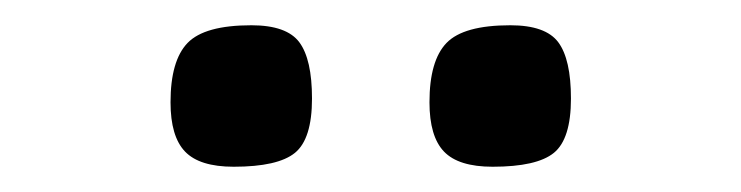

<svg xmlns="http://www.w3.org/2000/svg" viewBox="-20 -722 587 152"><path d="M227 -644Q227 -612 213.5 -601Q200 -590 165 -590Q138 -590 126.5 -602Q115 -614 115 -641Q115 -674 128.5 -688Q142 -702 179 -702Q207 -702 217 -688.5Q227 -675 227 -644ZM432 -644Q432 -612 418.5 -601Q405 -590 370 -590Q343 -590 331.5 -602Q320 -614 320 -641Q320 -674 333.5 -688Q347 -702 384 -702Q412 -702 422 -688.5Q432 -675 432 -644Z"/></svg>

Font: Enriqueta
Style: Regular
Weight: 400
Designer: Viviana Monsalve, Gustavo Ibarra
Foundry: Viviana Monsalve, Gustavo Ibarra
Version: Version 1.002